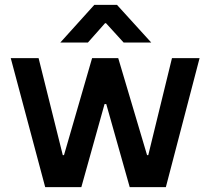

<svg xmlns="http://www.w3.org/2000/svg" viewBox="-20 -766 861 786"><path d="M24 -528H138L237 -131H242L357 -528H464L582 -131H587L684 -528H797L659 0H511L415 -340H408L313 0H165ZM366 -746H459L599 -592H486L414 -671H410L340 -592H227Z"/></svg>

Font: Lopes Sans SemiBold
Style: Regular
Weight: 600
Designer: Gabriel Lam, Diego Maldonado
Foundry: TypeRant, Foresti Design
Version: Version 4.000